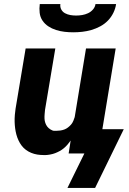

<svg xmlns="http://www.w3.org/2000/svg" viewBox="-20 -760 640 951"><path d="M343 -600Q321 -600 299.5 -602.5Q278 -605 257.5 -611.5Q237 -618 219.5 -629.5Q202 -641 190.5 -658Q179 -675 176.5 -696.5Q174 -718 177 -740H279Q277 -725 283.5 -713Q290 -701 302 -694.5Q314 -688 328 -685.5Q342 -683 357 -683Q372 -683 387 -685.5Q402 -688 416 -694.5Q430 -701 440.5 -713Q451 -725 453 -740H555Q552 -718 541.5 -696.5Q531 -675 514.5 -658Q498 -641 476.5 -629.5Q455 -618 432.5 -611.5Q410 -605 387.5 -602.5Q365 -600 343 -600ZM451 171H314L398 0H320L330 -64Q323 -54 315 -44.5Q307 -35 297 -26.5Q287 -18 276 -12Q265 -6 253.5 -1.5Q242 3 228 5.5Q214 8 206 8H197Q180 8 164.5 5.5Q149 3 134.5 -3Q120 -9 108 -18Q96 -27 87 -39Q78 -51 71.5 -65Q65 -79 61 -94Q57 -109 55 -124.5Q53 -140 52.5 -156Q52 -172 53.5 -191Q55 -210 57 -221L107 -520H254L203 -216Q202 -205 201 -194Q200 -183 200.5 -172Q201 -161 204.5 -151Q208 -141 214 -133Q220 -125 230.5 -118.5Q241 -112 249 -112H258Q268 -112 278.5 -113.5Q289 -115 298.5 -118.5Q308 -122 316.5 -128.5Q325 -135 332 -143Q339 -151 343.5 -162Q348 -173 350 -180L406 -520H553L487 -120H593Z"/></svg>

Font: Iosevka Aile Heavy
Style: Italic
Weight: 900
Italic angle: -9°
Designer: Belleve Invis
Foundry: Belleve Invis
Version: Version 31.1.0; ttfautohint (v1.8.4)